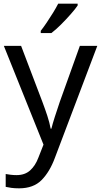

<svg xmlns="http://www.w3.org/2000/svg" viewBox="-20 -786 550 1046"><path d="M1 -536H95L211 -231Q226 -191 238 -154.5Q250 -118 256 -85H260Q266 -110 279 -150.5Q292 -191 306 -232L415 -536H510L279 74Q251 150 206.5 195Q162 240 84 240Q60 240 42 237.5Q24 235 11 232V162Q22 164 37.5 166Q53 168 70 168Q116 168 144.5 142Q173 116 189 73L217 2ZM403 -756Q391 -738 366 -709.5Q341 -681 312.5 -652.5Q284 -624 260 -606H202V-618Q217 -637 234.5 -663Q252 -689 269 -716.5Q286 -744 297 -766H403Z"/></svg>

Font: Noto Sans Osmanya
Style: Regular
Weight: 400
Designer: Monotype Design Team
Foundry: Monotype Imaging Inc.
Version: Version 2.001; ttfautohint (v1.8.4.7-5d5b)